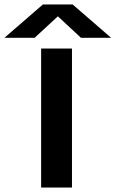

<svg xmlns="http://www.w3.org/2000/svg" viewBox="-90 -839 517 859"><path d="M94 -622H232V0H94ZM-70 -670 102 -819H235L407 -670H272L169 -766L65 -670Z"/></svg>

Font: Sarpanch SemiBold
Style: Regular
Weight: 600
Designer: Manushi Parikh (Devanagari and Latin), Jyotish Sonowal (Devanagari)
Foundry: Indian Type Foundry
Version: Version 2.004;PS 1.0;hotconv 1.0.78;makeotf.lib2.5.61930; tt